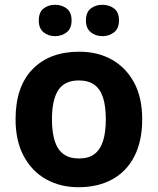

<svg xmlns="http://www.w3.org/2000/svg" viewBox="-20 -772 659 802"><path d="M574 -273.8Q574 -183 541.5 -119.5Q509 -56 449.3 -23Q389.7 10 307.6 10Q232 10 172.7 -23.1Q113.4 -56.2 79.2 -119.8Q45 -183.4 45 -274Q45 -410 116 -483Q187 -556 311 -556Q388.4 -556 447.2 -523Q506 -490 540 -427.3Q574 -364.5 574 -273.8ZM197 -273.8Q197 -220 208.5 -183.5Q220 -147 245 -128.5Q270 -110 310 -110Q350 -110 374.5 -128.5Q399 -147 410.5 -183.5Q422 -220 422 -273.6Q422 -328 410.5 -364Q399 -400 374 -418Q349.1 -436 309.3 -436Q250 -436 223.5 -395.5Q197 -355 197 -273.8ZM142 -686Q142 -721 162 -736.5Q182 -752 209.9 -752Q237.8 -752 258.4 -736.6Q279 -721.2 279 -686.4Q279 -653 258.4 -637Q237.8 -621 209.9 -621Q182 -621 162 -637.2Q142 -653.5 142 -686ZM339 -686Q339 -721 359.1 -736.5Q379.3 -752 407.6 -752Q436 -752 456.5 -736.6Q477 -721.2 477 -686.4Q477 -653 456.4 -637Q435.9 -621 408 -621Q379.5 -621 359.3 -637.2Q339 -653.5 339 -686Z"/></svg>

Font: Noto Sans Canadian Aboriginal
Style: Regular
Weight: 400
Designer: Monotype Design Team, Typotheque's Kevin King
Foundry: Monotype Imaging Inc.
Version: Version 2.002